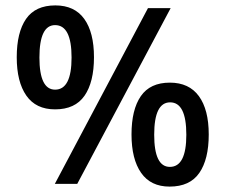

<svg xmlns="http://www.w3.org/2000/svg" viewBox="-20 -774 835 711"><path d="M184 -369Q113 -369 77.5 -420Q42 -471 42 -562Q42 -654 76.5 -704Q111 -754 185 -754Q256 -754 292 -704Q328 -654 328 -562Q328 -470 293 -419.5Q258 -369 184 -369ZM183 -93 528 -744H612L266 -93ZM184 -442Q245 -442 245 -561Q245 -681 184 -681Q126 -681 126 -561Q126 -442 184 -442ZM608 -83Q538 -83 502.5 -134Q467 -185 467 -276Q467 -368 501.5 -418Q536 -468 609 -468Q680 -468 716.5 -418Q753 -368 753 -276Q753 -184 718 -133.5Q683 -83 608 -83ZM609 -156Q670 -156 670 -275Q670 -395 610 -395Q551 -395 551 -275Q551 -156 609 -156Z"/></svg>

Font: Noto Sans Telugu UI SemiCondensed Medium
Style: Regular
Weight: 500
Width: 4
Designer: Jelle Bosma - Monotype Design Team
Foundry: Monotype Imaging Inc.
Version: Version 2.005; ttfautohint (v1.8.4.7-5d5b)